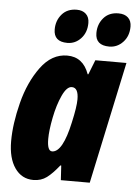

<svg xmlns="http://www.w3.org/2000/svg" viewBox="-55 -815 616 867"><g transform="rotate(5 253.0 -381.5)"><path d="M14 -156Q14 -235 38.5 -331Q63 -427 113 -495Q163 -563 233 -563Q305 -563 332 -487H335L361 -553H502L384 0H253L249 -66H245Q215 -28 189.5 -9Q164 10 129 10Q76 10 45 -34.5Q14 -79 14 -156ZM280 -265Q296 -336 296 -370Q296 -423 266 -423Q243 -423 223 -379.5Q203 -336 191.5 -277.5Q180 -219 180 -181Q180 -126 202 -126Q250 -126 280 -265ZM166 -676Q166 -716 190.5 -744.5Q215 -773 258 -773Q284 -773 299.5 -758.5Q315 -744 315 -718Q315 -675 289.5 -647.5Q264 -620 228 -620Q166 -620 166 -676ZM355 -676Q355 -716 379.5 -744.5Q404 -773 447 -773Q475 -773 490.5 -758.5Q506 -744 506 -718Q506 -675 480 -647.5Q454 -620 418 -620Q355 -620 355 -676Z"/></g></svg>

Font: Noto Sans UI CondBlack
Style: Italic
Weight: 900
Width: 3
Italic angle: -12°
Designer: Monotype Design Team
Foundry: Monotype Imaging Inc.
Version: Version 1.001